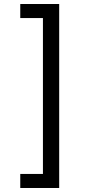

<svg xmlns="http://www.w3.org/2000/svg" viewBox="-20 -802 455 957"><path d="M81 65H194V-712H81V-782H275V135H81Z"/></svg>

Font: hexusinhala05
Style: Book
Weight: 400
Designer: Jelle Bosma - Monotype Design Team
Foundry: Monotype Imaging Inc.
Version: Version 2.003